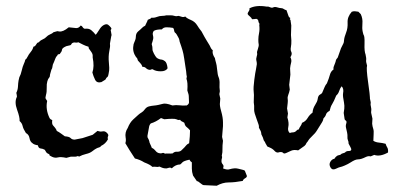

<svg xmlns="http://www.w3.org/2000/svg" viewBox="-20 -587 1295 626"><path d="M223.6 -131.8 249 -136.7 282.2 -147.5 297.9 -160.2Q299.8 -160.2 303.7 -158.7Q307.6 -157.2 314.9 -158.7Q322.3 -160.2 328.6 -153.8Q335 -147.5 332.5 -143.1Q330.1 -138.7 332 -132.8Q324.2 -118.2 309.6 -111.3Q307.6 -107.4 303.2 -106.4Q298.8 -105.5 293.5 -102.5Q288.1 -99.6 280.8 -93.8Q273.4 -87.9 260.7 -85Q248 -82 237.3 -76.2Q235.4 -79.1 231.9 -77.6Q228.5 -76.2 225.6 -76.2H210.9L196.3 -72.3Q177.7 -76.2 168.5 -73.7Q159.2 -71.3 149.9 -75.7Q140.6 -80.1 141.1 -81.5Q141.6 -83 140.6 -84Q132.8 -86.9 130.4 -91.3Q127.9 -95.7 126 -98.6Q119.1 -102.5 112.3 -103Q105.5 -103.5 103.5 -113.3Q90.8 -115.2 85.9 -120.1Q78.1 -125 76.2 -136.7Q74.2 -148.4 64.5 -153.3Q55.7 -167 53.7 -176.3Q51.8 -185.5 43.9 -192.4Q44.9 -204.1 35.6 -229.5Q26.4 -254.9 35.2 -271.5Q35.2 -276.4 33.2 -284.2Q38.1 -293.9 38.6 -305.2Q39.1 -316.4 40.5 -324.2Q42 -332 43 -335Q47.9 -343.8 50.8 -356.9Q53.7 -370.1 57.6 -378.4Q61.5 -386.7 62.5 -392.6Q66.4 -394.5 69.8 -401.9Q73.2 -409.2 80.1 -417.5Q86.9 -425.8 88.9 -434.6Q93.8 -435.5 96.2 -439.5Q98.6 -443.4 101.6 -447.3Q106.4 -448.2 108.9 -451.7Q111.3 -455.1 119.1 -458.5Q127 -461.9 131.3 -466.8Q135.7 -471.7 143.6 -475.1Q151.4 -478.5 152.8 -480.5Q154.3 -482.4 156.2 -482.4L167 -485.4Q169.9 -485.4 172.9 -484.4Q185.5 -482.4 204.1 -498Q216.8 -497.1 226.6 -495.6Q236.3 -494.1 243.2 -503.9Q248 -502 249.5 -498.5Q251 -495.1 255.9 -493.2Q269.5 -495.1 277.3 -488.8Q285.2 -482.4 292 -473.6Q294.9 -476.6 297.9 -481.4Q300.8 -486.3 306.6 -494.6Q312.5 -502.9 320.3 -506.3Q328.1 -509.8 333 -505.9Q337.9 -502 341.3 -497.6Q344.7 -493.2 342.3 -491.2Q339.8 -489.3 341.8 -484.4L343.8 -472.7Q342.8 -470.7 341.3 -460.9Q339.8 -451.2 338.9 -447.3Q337.9 -443.4 338.9 -440.4Q339.8 -437.5 336.4 -420.4Q333 -403.3 335 -382.8Q336.9 -362.3 335.9 -357.4Q335 -352.5 334 -346.2Q333 -339.8 331.1 -336.9Q326.2 -333 325.7 -331.1Q325.2 -329.1 323.2 -327.1L310.5 -319.3Q295.9 -315.4 290 -327.1Q284.2 -338.9 281.2 -350.6Q288.1 -370.1 282.2 -399.4V-406.2Q282.2 -412.1 275.4 -420.9Q268.6 -429.7 269 -431.2Q269.5 -432.6 268.6 -434.6Q258.8 -437.5 251 -441.4Q243.2 -445.3 235.4 -449.2Q230.5 -447.3 226.6 -448.2Q222.7 -449.2 218.3 -447.8Q213.9 -446.3 212.9 -443.4Q211.9 -440.4 209 -439.5L196.3 -436.5Q182.6 -430.7 182.1 -424.8Q181.6 -418.9 176.8 -414.1Q175.8 -410.2 171.9 -410.2Q168 -410.2 167 -406.2Q162.1 -401.4 160.6 -396.5Q159.2 -391.6 156.2 -385.3Q153.3 -378.9 152.3 -376.5Q151.4 -374 150.9 -369.1Q150.4 -364.3 148.9 -362.3Q147.5 -360.4 146.5 -356Q145.5 -351.6 144 -347.2Q142.6 -342.8 142.6 -339.4Q142.6 -335.9 139.6 -333Q136.7 -330.1 134.3 -321.8Q131.8 -313.5 132.3 -300.3Q132.8 -287.1 129.9 -277.3Q127 -267.6 129.4 -264.6Q131.8 -261.7 133.8 -257.8Q127.9 -230.5 141.6 -202.1Q144.5 -197.3 150.4 -195.3Q148.4 -182.6 153.3 -177.7Q164.1 -166 165 -160.2Q172.9 -156.2 179.2 -151.4Q185.5 -146.5 191.4 -142.6Q206.1 -141.6 210.4 -136.7Q214.8 -131.8 223.6 -131.8Z M686.5 18.6 644.5 16.6Q640.6 16.6 632.8 9.8Q625 2.9 622.1 3.9L609.4 -14.6Q605.5 -26.4 605.5 -37.1V-57.6Q600.6 -60.5 597.7 -66.4Q579.1 -62.5 574.7 -57.6Q570.3 -52.7 567.4 -50.8Q552.7 -50.8 540 -38.1Q535.2 -42 529.3 -39.6Q523.4 -37.1 517.1 -38.1Q510.7 -39.1 507.8 -40.5Q504.9 -42 500 -43.9Q494.1 -42 489.3 -43Q484.4 -43.9 476.6 -43Q470.7 -49.8 450.2 -57.6Q436.5 -66.4 419.9 -70.3Q400.4 -99.6 388.7 -120.1Q391.6 -128.9 389.6 -138.7Q386.7 -155.3 396.5 -169.9Q403.3 -187.5 414.6 -197.8Q425.8 -208 430.7 -212.4Q435.5 -216.8 441.4 -220.2Q447.3 -223.6 452.6 -231Q458 -238.3 466.3 -240.2Q474.6 -242.2 481.4 -242.7Q488.3 -243.2 497.1 -245.1Q505.9 -247.1 508.8 -248Q519.5 -252 542 -243.2Q554.7 -245.1 564.9 -243.7Q575.2 -242.2 588.9 -243.2Q596.7 -248 596.2 -253.9Q595.7 -259.8 595.7 -267.6Q595.7 -275.4 594.7 -279.3L590.8 -292Q592.8 -318.4 587.9 -330.1Q589.8 -338.9 588.9 -339.8Q587.9 -340.8 587.9 -344.2Q587.9 -347.7 586.9 -354.5Q585.9 -361.3 584.5 -370.1Q583 -378.9 580.6 -396Q578.1 -413.1 575.2 -422.4Q572.3 -431.6 570.8 -436.5Q569.3 -441.4 567.4 -446.3Q565.4 -451.2 564.9 -455.6Q564.5 -460 561 -465.8Q557.6 -471.7 555.7 -475.1Q553.7 -478.5 549.8 -481.4Q547.9 -484.4 547.4 -489.3Q546.9 -494.1 543.9 -496.1Q533.2 -498 522.9 -498Q512.7 -498 507.8 -491.2Q489.3 -491.2 481.4 -486.3Q476.6 -479.5 478.5 -472.7Q480.5 -465.8 479.5 -460.4Q478.5 -455.1 477.1 -451.2Q475.6 -447.3 474.6 -443.4Q477.5 -433.6 477.1 -427.7Q476.6 -421.9 481.9 -412.1Q487.3 -402.3 490.2 -399.4Q493.2 -396.5 498.5 -394.5Q503.9 -392.6 507.3 -392.6Q510.7 -392.6 517.6 -387.7Q524.4 -382.8 526.4 -364.3Q520.5 -354.5 503.9 -354.5Q487.3 -354.5 477.5 -361.3Q473.6 -361.3 471.7 -359.9Q469.7 -358.4 464.4 -359.9Q459 -361.3 455.6 -365.2Q452.1 -369.1 444.3 -369.1Q442.4 -376 438 -380.4Q433.6 -384.8 429.7 -389.6Q426.8 -399.4 425.3 -399.4Q423.8 -399.4 423.8 -400.4Q411.1 -418.9 415 -438.5Q415 -442.4 417 -446.8Q418.9 -451.2 420.9 -456.5Q422.9 -461.9 422.9 -467.3Q422.9 -472.7 424.8 -477.1Q426.8 -481.4 430.2 -484.4Q433.6 -487.3 437.5 -490.7Q441.4 -494.1 444.8 -497.6Q448.2 -501 453.1 -502.9Q455.1 -507.8 457.5 -512.2Q460 -516.6 461.9 -522.5Q465.8 -524.4 468.8 -525.4Q471.7 -526.4 473.6 -529.3Q482.4 -528.3 491.2 -531.7Q500 -535.2 508.3 -535.2Q516.6 -535.2 522.5 -537.1H536.1Q543 -537.1 548.8 -535.2Q554.7 -533.2 562.5 -535.2Q567.4 -534.2 572.8 -532.2Q578.1 -530.3 584 -533.2Q588.9 -527.3 602.1 -522Q615.2 -516.6 622.6 -504.9Q629.9 -493.2 633.8 -488.8Q637.7 -484.4 640.6 -478Q643.6 -471.7 647 -466.3Q650.4 -460.9 653.3 -455.6Q656.2 -450.2 660.2 -444.3Q664.1 -438.5 666.5 -432.6Q668.9 -426.8 673.8 -422.9Q670.9 -412.1 680.7 -397.5Q681.6 -393.6 682.1 -390.6Q682.6 -387.7 684.6 -381.3Q686.5 -375 687.5 -363.8Q688.5 -352.5 689.9 -345.2Q691.4 -337.9 692.9 -335Q694.3 -332 695.3 -326.2Q696.3 -320.3 695.8 -311Q695.3 -301.8 696.3 -295.4Q697.3 -289.1 696.3 -286.1Q695.3 -283.2 695.3 -279.3L698.2 -265.6Q698.2 -259.8 697.3 -253.9Q696.3 -248 697.3 -241.2Q698.2 -234.4 701.2 -224.1Q704.1 -213.9 705.6 -204.6Q707 -195.3 707 -188.5V-175.8Q707 -169.9 704.1 -140.6L707 -127.9Q705.1 -117.2 705.1 -90.8L703.1 -79.1Q705.1 -75.2 703.6 -71.3Q702.1 -67.4 702.1 -61.5Q702.1 -55.7 706.5 -50.8Q710.9 -45.9 707 -38.1Q720.7 -32.2 728.5 -35.2Q745.1 -40 756.3 -37.1Q767.6 -34.2 772 -33.2Q776.4 -32.2 778.3 -30.3Q783.2 -18.6 784.7 -14.2Q786.1 -9.8 779.3 -5.9Q772.5 -2 771.5 2.9Q745.1 7.8 725.6 7.8Q706.1 7.8 686.5 18.6ZM515.6 -198.2 504.9 -202.1Q488.3 -189.5 471.7 -184.6Q466.8 -179.7 465.8 -171.9Q464.8 -164.1 462.4 -153.3Q460 -142.6 460.9 -139.6Q466.8 -128.9 466.8 -126Q466.8 -123 470.2 -116.2Q473.6 -109.4 474.6 -105.5Q482.4 -101.6 486.8 -95.7Q491.2 -89.8 497.6 -87.9Q503.9 -85.9 508.8 -87.9Q513.7 -89.8 517.6 -85.9Q521.5 -86.9 528.8 -86.4Q536.1 -85.9 543 -86.9Q548.8 -92.8 556.6 -92.3Q564.5 -91.8 570.3 -95.7Q584 -108.4 586.4 -112.3Q588.9 -116.2 596.7 -120.1Q599.6 -144.5 599.6 -162.1Q593.8 -168.9 588.4 -172.9Q583 -176.8 581.1 -186.5Q577.1 -189.5 573.2 -190.9Q569.3 -192.4 567.4 -196.3Q562.5 -196.3 562 -195.8Q561.5 -195.3 554.7 -198.2Q547.9 -201.2 515.6 -198.2Z M918.9 -216.8 917 -204.1Q922.9 -185.5 919.9 -172.9Q917 -160.2 924.8 -153.3Q929.7 -155.3 933.6 -155.3Q937.5 -155.3 940.9 -156.7Q944.3 -158.2 947.3 -161.6Q950.2 -165 954.1 -165Q956.1 -170.9 959.5 -175.3Q962.9 -179.7 964.8 -186.5Q976.6 -191.4 982.9 -202.1Q989.3 -212.9 999 -219.7Q1000 -233.4 1007.3 -244.6Q1014.6 -255.9 1015.6 -263.2Q1016.6 -270.5 1018.6 -273.9Q1020.5 -277.3 1024.4 -279.3Q1028.3 -281.2 1030.3 -284.2Q1036.1 -297.9 1038.6 -303.7Q1041 -309.6 1045.9 -315.4Q1052.7 -332 1055.7 -343.3Q1058.6 -354.5 1067.4 -360.4Q1066.4 -366.2 1068.4 -370.6Q1070.3 -375 1072.8 -381.8Q1075.2 -388.7 1075.2 -390.6Q1075.2 -392.6 1081.1 -399.4L1091.8 -429.7L1099.6 -445.3Q1101.6 -449.2 1101.6 -455.1Q1102.5 -465.8 1108.4 -480.5Q1114.3 -495.1 1113.3 -513.7Q1112.3 -532.2 1127 -548.8Q1133.8 -550.8 1137.2 -550.3Q1140.6 -549.8 1148.4 -548.8L1156.2 -541Q1163.1 -526.4 1161.6 -510.3Q1160.2 -494.1 1162.6 -483.4Q1165 -472.7 1166 -472.2Q1167 -471.7 1168 -464.8Q1168.9 -458 1168.5 -444.8Q1168 -431.6 1168.9 -422.9Q1169.9 -414.1 1171.9 -409.2Q1174.8 -396.5 1173.8 -391.1Q1172.9 -385.7 1176.8 -373Q1173.8 -364.3 1180.2 -318.8Q1186.5 -273.4 1186 -270Q1185.5 -266.6 1187.5 -259.3Q1189.5 -252 1188.5 -249.5Q1187.5 -247.1 1189.5 -238.8Q1191.4 -230.5 1190.4 -225.6Q1189.5 -220.7 1190.4 -217.8Q1191.4 -214.8 1194.3 -200.2L1193.4 -183.6Q1194.3 -174.8 1196.8 -167.5Q1199.2 -160.2 1198.2 -149.4L1197.3 -127.9Q1205.1 -123 1215.8 -122.1Q1226.6 -121.1 1237.3 -118.2Q1239.3 -111.3 1242.7 -106Q1246.1 -100.6 1245.1 -89.8Q1218.8 -75.2 1200.2 -82L1188.5 -77.1Q1180.7 -79.1 1172.9 -75.2Q1165 -71.3 1158.7 -69.3Q1152.3 -67.4 1147.5 -67.4Q1142.6 -67.4 1136.7 -64.9Q1130.9 -62.5 1122.6 -57.1Q1114.3 -51.8 1104 -47.4Q1093.8 -43 1089.8 -42.5Q1085.9 -42 1074.7 -36.6Q1063.5 -31.2 1057.6 -41Q1051.8 -50.8 1057.1 -59.6Q1062.5 -68.4 1070.3 -69.3Q1074.2 -76.2 1081.1 -80.1Q1090.8 -82 1091.8 -84Q1092.8 -85.9 1098.6 -87.4Q1104.5 -88.9 1105.5 -90.3Q1106.4 -91.8 1109.4 -93.3Q1112.3 -94.7 1117.2 -94.7Q1129.9 -94.7 1122.6 -107.4Q1115.2 -120.1 1116.2 -121.6Q1117.2 -123 1114.7 -128.9Q1112.3 -134.8 1112.8 -140.6Q1113.3 -146.5 1111.8 -154.3Q1110.4 -162.1 1108.4 -169.4Q1106.4 -176.8 1108.9 -184.1Q1111.3 -191.4 1107.4 -193.8Q1103.5 -196.3 1103.5 -199.2L1100.6 -218.8L1102.5 -232.4Q1103.5 -242.2 1101.6 -252.4Q1099.6 -262.7 1098.6 -270.5Q1097.7 -278.3 1098.6 -283.2Q1101.6 -297.9 1093.8 -305.7Q1088.9 -299.8 1085.9 -290.5Q1083 -281.2 1076.2 -275.4Q1068.4 -255.9 1063 -247.6Q1057.6 -239.3 1054.7 -225.6Q1044.9 -220.7 1043 -213.9Q1041 -207 1034.2 -200.2Q1034.2 -194.3 1027.3 -184.1Q1020.5 -173.8 1014.2 -163.1Q1007.8 -152.3 998 -143.6Q988.3 -134.8 983.4 -126Q977.5 -119.1 978 -118.2Q978.5 -117.2 972.7 -111.3L952.1 -96.7Q938.5 -99.6 929.7 -95.7Q920.9 -91.8 913.6 -88.4Q906.2 -85 903.8 -87.9Q901.4 -90.8 897 -91.3Q892.6 -91.8 889.2 -90.3Q885.7 -88.9 881.8 -90.3Q877.9 -91.8 875 -95.2Q872.1 -98.6 867.7 -101.6Q863.3 -104.5 859.4 -106Q855.5 -107.4 851.6 -109.4Q849.6 -113.3 847.7 -116.2Q845.7 -119.1 843.8 -124Q838.9 -129.9 838.9 -132.8Q838.9 -135.7 832 -149.4Q832 -157.2 827.6 -164.1Q823.2 -170.9 824.2 -173.8Q825.2 -176.8 816.9 -198.2Q808.6 -219.7 808.6 -228.5V-242.2Q806.6 -252.9 807.6 -265.1Q808.6 -277.3 807.1 -289.1Q805.7 -300.8 809.1 -326.7Q812.5 -352.5 814.5 -360.4L817.4 -377.9Q817.4 -383.8 815.9 -389.6Q814.5 -395.5 816.9 -402.8Q819.3 -410.2 818.4 -413.1Q817.4 -416 818.4 -419.4Q819.3 -422.9 820.8 -427.2Q822.3 -431.6 823.2 -436Q824.2 -440.4 823.2 -444.3Q822.3 -448.2 822.3 -458Q822.3 -467.8 824.7 -479.5Q827.1 -491.2 825.2 -505.9Q827.1 -508.8 824.7 -511.7Q822.3 -514.6 822.3 -519.5Q819.3 -526.4 814 -525.4Q808.6 -524.4 801.8 -524.4Q799.8 -529.3 794.9 -533.2Q790 -537.1 788.1 -540Q786.1 -543 790.5 -549.3Q794.9 -555.7 793 -559.6Q814.5 -571.3 849.6 -565.4Q854.5 -566.4 860.4 -563.5Q866.2 -560.5 871.1 -563Q876 -565.4 883.8 -563Q891.6 -560.5 896.5 -560.5Q901.4 -560.5 905.3 -557.6Q909.2 -554.7 914.1 -553.7Q918.9 -541 920.4 -535.6Q921.9 -530.3 926.8 -528.3Q923.8 -524.4 925.8 -523.4Q927.7 -522.5 927.7 -517.6L929.7 -503.9L928.7 -472.7Q930.7 -452.1 929.7 -443.4L927.7 -427.7Q927.7 -420.9 929.7 -418Q933.6 -411.1 926.8 -400.4Q931.6 -391.6 929.2 -382.8Q926.8 -374 925.8 -364.3L926.8 -343.8L922.9 -310.5L924.8 -294.9Q922.9 -285.2 919.9 -277.8Q917 -270.5 918 -264.6Q918.9 -258.8 918 -251L916 -233.4Z"/></svg>

Font: Mountains of Christmas
Style: Bold
Weight: 700
Designer: Crystal Kluge
Foundry: Font Diner, Inc DBA Tart Workshop
Version: Version 1.002